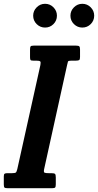

<svg xmlns="http://www.w3.org/2000/svg" viewBox="-67 -990 516 1010"><path d="M-47 -20.5V-62Q-47 -73 -43 -76Q-39 -79 -28.5 -79H-4.5Q12 -79 16.2 -82.5Q20.5 -86 24 -100.5L145.5 -648Q148.5 -663 144.5 -667Q140.5 -671 122.5 -671H108Q96.5 -671 93.8 -674.2Q91 -677.5 91 -689V-729Q91 -742 94 -746Q97 -750 110.5 -750H333Q346 -750 350 -746.2Q354 -742.5 354 -729.5V-690.5Q354 -677.5 349.8 -674.2Q345.5 -671 332.5 -671H308.5Q292.5 -671 290.5 -666Q288.5 -661 286 -648L165 -99.5Q162 -84.5 167 -81.8Q172 -79 190 -79H203.5Q218.5 -79 222.5 -75Q226.5 -71 226.5 -56.5V-21Q226.5 -8 223.2 -4Q220 0 207.5 0H-26.5Q-40 0 -43.5 -3.5Q-47 -7 -47 -20.5ZM366 -845Q340.5 -845 322 -863.2Q303.5 -881.5 303.5 -907.5Q303.5 -933 322 -951.5Q340.5 -970 366 -970Q392 -970 410.2 -951.5Q428.5 -933 428.5 -907.5Q428.5 -881.5 410.2 -863.2Q392 -845 366 -845ZM170 -845Q144.5 -845 126 -863.2Q107.5 -881.5 107.5 -907.5Q107.5 -933 126 -951.5Q144.5 -970 170 -970Q196 -970 214.2 -951.5Q232.5 -933 232.5 -907.5Q232.5 -881.5 214.2 -863.2Q196 -845 170 -845Z"/></svg>

Font: Besley* Condensed Semi
Style: Italic
Weight: 600
Width: 3
Italic angle: -13°
Designer: Owen Earl
Foundry: indestructible type*
Version: Version 3.000; ttfautohint (v1.8.3)